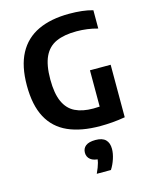

<svg xmlns="http://www.w3.org/2000/svg" viewBox="-125 -681 783 1003"><g transform="rotate(-15 267.0 -179.5)"><path d="M355 6.5Q251 6.5 180.5 -25Q110 -56.5 74 -123.5Q38 -190.5 38 -297Q38 -402 74 -469.5Q110 -537 179.5 -569.8Q249 -602.5 348.5 -602.5Q384 -602.5 415.8 -599Q447.5 -595.5 475.5 -587.5V-488.5Q447 -496.5 418.8 -500.2Q390.5 -504 361.5 -504Q294.5 -504 251 -484.5Q207.5 -465 186 -419.5Q164.5 -374 164.5 -296Q164.5 -220 185 -175Q205.5 -130 245 -110.8Q284.5 -91.5 342.5 -91.5Q361 -91.5 379.2 -92.8Q397.5 -94 412.5 -96.5L377 -67V-289H489V-5Q454 1 420.2 3.8Q386.5 6.5 355 6.5ZM271.5 242.5Q286.5 210.5 292.2 188.2Q298 166 298 143L321.5 171.5H311Q275 171.5 257.5 157.5Q240 143.5 240 120.5Q240 97 257.2 83.5Q274.5 70 310 70Q347 70 364.5 87.2Q382 104.5 382 137Q382 161.5 372.5 190.5Q363 219.5 348 242.5Z"/></g></svg>

Font: Encode Sans SC Condensed SemiBold
Style: Regular
Weight: 600
Width: 3
Designer: Multiple Designers
Foundry: Impallari Type
Version: Version 3.002